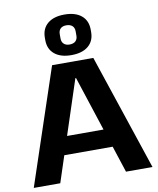

<svg xmlns="http://www.w3.org/2000/svg" viewBox="-103 -1063 937 1142"><g transform="rotate(-10 365.5 -492.0)"><path d="M241 -700H490L724 0H564L368 -600H364L167 0H7ZM189 -270H542V-160H189ZM365 -739Q300 -739 263.5 -769.5Q227 -800 227 -854V-868Q227 -923 263.5 -953.5Q300 -984 365 -984Q431 -984 467.5 -953.5Q504 -923 504 -868V-854Q504 -800 467.5 -769.5Q431 -739 365 -739ZM365 -803Q389 -803 401.5 -815Q414 -827 414 -848V-874Q414 -896 401 -907.5Q388 -919 365 -919Q343 -919 330.5 -907.5Q318 -896 318 -874V-848Q318 -827 330.5 -815Q343 -803 365 -803Z"/></g></svg>

Font: Pathway Extreme
Style: Bold
Weight: 700
Designer: Eduardo Rodriguez Tunni
Foundry: Eduardo Rodriguez Tunni
Version: Version 1.001;gftools[0.9.26]